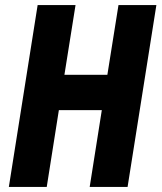

<svg xmlns="http://www.w3.org/2000/svg" viewBox="-20 -740 640 760"><path d="M15 0 129 -720H279L235 -444H405L449 -720H599L485 0H335L383 -304H213L165 0Z"/></svg>

Font: JetBrains Mono ExtraBold
Style: Italic
Weight: 800
Designer: Philipp Nurullin, Konstantin Bulenkov
Foundry: JetBrains
Version: Version 1.000; ttfautohint (v1.8.3)